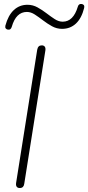

<svg xmlns="http://www.w3.org/2000/svg" viewBox="-20 -939 444 965"><path d="M79 6Q69 6 64 -0.5Q59 -7 61 -20L167 -689Q169 -700 174.5 -705.5Q180 -711 190 -711Q200 -711 205 -704.5Q210 -698 208 -685L102 -16Q101 -6 95.5 0Q90 6 79 6ZM20 -790Q13 -791 9 -796Q5 -801 7 -810Q21 -862 49.5 -888.5Q78 -915 118 -915Q145 -915 168.5 -902Q192 -889 213.5 -872.5Q235 -856 255 -843Q275 -830 295 -830Q322 -830 341 -849Q360 -868 371 -905Q373 -913 378 -916.5Q383 -920 390 -919Q398 -918 401.5 -913Q405 -908 403 -899Q390 -847 361.5 -820.5Q333 -794 292 -794Q265 -794 241.5 -807Q218 -820 196.5 -836.5Q175 -853 155 -866Q135 -879 115 -879Q88 -879 69 -860.5Q50 -842 39 -804Q37 -797 32.5 -793Q28 -789 20 -790Z"/></svg>

Font: Nunito ExtraLight
Style: Italic
Weight: 200
Italic angle: -9°
Designer: Vernon Adams
Foundry: Vernon Adams
Version: Version 3.602